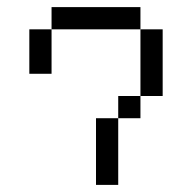

<svg xmlns="http://www.w3.org/2000/svg" viewBox="-20 -520 540 540"><path d="M375 -437.5H125V-500H375ZM62.5 -437.5H125V-312.5H62.5ZM250 -187.5H312.5V0H250ZM312.5 -250H375V-187.5H312.5ZM375 -437.5H437.5V-250H375Z"/></svg>

Font: 寒蝉点阵体 16px
Style: Regular
Weight: 400
Designer: Designed by Warren2060
Foundry: ChillType
Version: Version 1.000